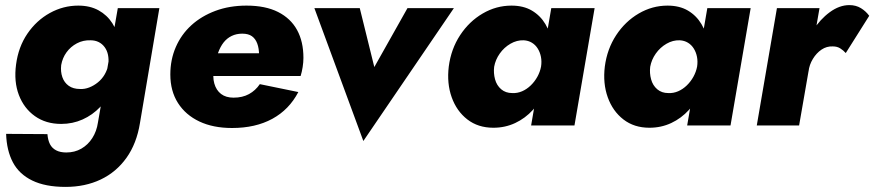

<svg xmlns="http://www.w3.org/2000/svg" viewBox="-20 -492 3429 753"><path d="M4 33Q6 98 30.5 144.5Q55 191 106.5 216Q158 241 237 241Q314 241 375 212Q436 183 476 127Q516 71 529 -10L605 -460H442L364 -11Q359 23 342 49.5Q325 76 299 91Q273 106 240 106Q216 106 200 97.5Q184 89 176 73.5Q168 58 166 34ZM43 -239Q34 -172 54 -119.5Q74 -67 117 -36.5Q160 -6 220 -6Q265 -6 304 -23.5Q343 -41 373 -72.5Q403 -104 423 -146.5Q443 -189 449 -238Q455 -286 448 -327.5Q441 -369 420.5 -401Q400 -433 366.5 -451.5Q333 -470 287 -470Q228 -470 175.5 -441Q123 -412 87.5 -360Q52 -308 43 -239ZM220 -237Q225 -265 241 -287Q257 -309 281.5 -322Q306 -335 335 -334Q353 -334 367 -327Q381 -320 390.5 -307Q400 -294 403.5 -277Q407 -260 405 -239Q401 -218 390.5 -200Q380 -182 364 -169Q348 -156 330 -149Q312 -142 294 -143Q267 -143 249.5 -155.5Q232 -168 224.5 -189.5Q217 -211 220 -237Z M890 10Q982 10 1048 -26Q1114 -62 1150 -131L999 -162Q982 -137 956.5 -123Q931 -109 896 -109Q866 -109 847 -123.5Q828 -138 820.5 -164.5Q813 -191 820 -225Q826 -259 835 -284Q844 -309 857 -325.5Q870 -342 888.5 -351Q907 -360 930 -360Q954 -360 968 -350Q982 -340 989 -321Q996 -302 996 -276Q996 -268 992 -257Q988 -246 982 -237L1019 -283H732V-194H1159Q1164 -210 1167 -229Q1170 -248 1170 -265Q1170 -329 1145 -374.5Q1120 -420 1070.5 -445Q1021 -470 947 -470Q880 -470 825 -449.5Q770 -429 730.5 -393Q691 -357 669.5 -307.5Q648 -258 648 -200Q648 -135 678 -88Q708 -41 762 -15.5Q816 10 890 10Z M1213 -460 1405 61 1760 -460H1578L1448 -229L1391 -460Z M2142 -460 2063 0H2233L2312 -460ZM1740 -231Q1732 -165 1751.5 -110.5Q1771 -56 1813 -23.5Q1855 9 1915 9Q1961 9 2000.5 -9.5Q2040 -28 2070 -61Q2100 -94 2120 -137.5Q2140 -181 2146 -230Q2152 -277 2145.5 -320.5Q2139 -364 2119 -397.5Q2099 -431 2066 -450.5Q2033 -470 1986 -470Q1926 -470 1873 -439Q1820 -408 1784.5 -354Q1749 -300 1740 -231ZM1918 -230Q1923 -258 1940 -282Q1957 -306 1982 -320.5Q2007 -335 2034 -334Q2052 -333 2066 -324.5Q2080 -316 2089 -301.5Q2098 -287 2101.5 -269Q2105 -251 2102 -231Q2098 -210 2087.5 -191Q2077 -172 2061.5 -157Q2046 -142 2027.5 -134Q2009 -126 1989 -127Q1963 -127 1945.5 -142Q1928 -157 1921.5 -181Q1915 -205 1918 -230Z M2754 -460 2675 0H2845L2924 -460ZM2352 -231Q2344 -165 2363.5 -110.5Q2383 -56 2425 -23.5Q2467 9 2527 9Q2573 9 2612.5 -9.5Q2652 -28 2682 -61Q2712 -94 2732 -137.5Q2752 -181 2758 -230Q2764 -277 2757.5 -320.5Q2751 -364 2731 -397.5Q2711 -431 2678 -450.5Q2645 -470 2598 -470Q2538 -470 2485 -439Q2432 -408 2396.5 -354Q2361 -300 2352 -231ZM2530 -230Q2535 -258 2552 -282Q2569 -306 2594 -320.5Q2619 -335 2646 -334Q2664 -333 2678 -324.5Q2692 -316 2701 -301.5Q2710 -287 2713.5 -269Q2717 -251 2714 -231Q2710 -210 2699.5 -191Q2689 -172 2673.5 -157Q2658 -142 2639.5 -134Q2621 -126 2601 -127Q2575 -127 2557.5 -142Q2540 -157 2533.5 -181Q2527 -205 2530 -230Z M3194 -460H3027L2948 0H3114ZM3297 -284 3389 -430Q3376 -448 3356.5 -460Q3337 -472 3311 -472Q3272 -472 3234 -444Q3196 -416 3168.5 -372.5Q3141 -329 3132 -281L3151 -212Q3154 -238 3168 -261Q3182 -284 3202 -297.5Q3222 -311 3246 -310Q3263 -310 3275 -302.5Q3287 -295 3297 -284Z"/></svg>

Font: Jost ExtraBold
Style: Italic
Weight: 800
Italic angle: -5°
Version: Version 3.710